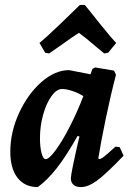

<svg xmlns="http://www.w3.org/2000/svg" viewBox="-20 -751 531 783"><path d="M451 -153 468 -151 484 -116Q411 -40 375 -14Q339 12 310 12Q290 12 279.5 2.5Q269 -7 269 -24Q269 -44 304 -195L296 -196Q251 -116 212.5 -66.5Q174 -17 134 12Q81 12 51.5 -26Q22 -64 22 -132Q22 -212 57.5 -289.5Q93 -367 148.5 -416Q204 -465 262 -465L349 -448L357 -470L368 -476L445 -463L453 -446Q431 -362 411.5 -268Q392 -174 381 -106L384 -102Q391 -102 404 -112Q417 -122 451 -153ZM320 -359Q299 -372 275 -380Q251 -388 233 -388Q211 -388 190 -359Q169 -330 156 -283.5Q143 -237 143 -188Q143 -151 149.5 -126.5Q156 -102 166 -102Q180 -102 207 -138.5Q234 -175 264.5 -234.5Q295 -294 320 -359ZM306 -731H326Q342 -711 388.5 -653Q435 -595 454 -576L421 -536L405 -533L376 -557Q326 -600 302 -617Q286 -608 225 -564L180 -533L164 -536L141 -576Q165 -595 225.5 -653Q286 -711 306 -731Z"/></svg>

Font: Alegreya
Style: Bold Italic
Weight: 700
Italic angle: -7°
Designer: Juan Pablo del Peral
Foundry: Huerta Tipografica
Version: Version 2.007; ttfautohint (v1.6)